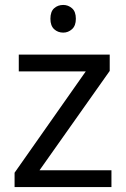

<svg xmlns="http://www.w3.org/2000/svg" viewBox="-20 -757 510 777"><path d="M431 0H39V-58L327 -468H56V-536H424V-470L140 -68H431ZM236 -737Q256 -737 271.5 -723.5Q287 -710 287 -681Q287 -653 271.5 -639Q256 -625 236 -625Q214 -625 199 -639Q184 -653 184 -681Q184 -710 199 -723.5Q214 -737 236 -737Z"/></svg>

Font: Noto Sans Meroitic
Style: Regular
Weight: 400
Designer: Monotype Design Team
Foundry: Monotype Imaging Inc.
Version: Version 2.002; ttfautohint (v1.8.4.7-5d5b)